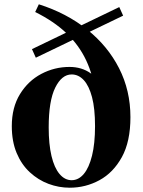

<svg xmlns="http://www.w3.org/2000/svg" viewBox="-20 -858 667 895"><path d="M305 17Q254 17 206 -1Q158 -19 119 -55Q80 -91 57.5 -145Q35 -199 35 -270Q35 -357 73 -419Q111 -481 172.5 -513.5Q234 -546 304 -546Q361 -546 402.5 -516.5Q444 -487 466 -428L426 -415Q415 -506 381.5 -577Q348 -648 289.5 -703.5Q231 -759 144 -802L161 -838Q290 -797 386 -720.5Q482 -644 535 -540Q588 -436 588 -312Q588 -198 548 -125.5Q508 -53 443.5 -18Q379 17 305 17ZM314 -18Q346 -18 370.5 -47Q395 -76 409 -132.5Q423 -189 423 -270Q423 -352 409 -405Q395 -458 370.5 -484.5Q346 -511 314 -511Q268 -511 237.5 -449.5Q207 -388 207 -264Q207 -186 220 -131Q233 -76 257.5 -47Q282 -18 314 -18ZM147 -589 129 -629 536 -825 554 -785Z"/></svg>

Font: Noto Serif TC ExtraLight Black
Style: Regular
Weight: 900
Version: Version 2.003-H1;hotconv 1.1.1;makeotfexe 2.6.0